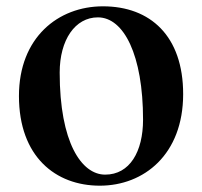

<svg xmlns="http://www.w3.org/2000/svg" viewBox="-20 -572 641 608"><path d="M296 16C436 16 560 -83 560 -274C560 -458 456 -552 306 -552C164 -552 40 -453 40 -268C40 -76 156 16 296 16ZM313 -19C238 -19 169 -121 169 -342C169 -446 218 -517 290 -517C372 -517 433 -398 433 -193C433 -92 391 -19 313 -19Z"/></svg>

Font: Noto Serif JP
Style: Bold
Weight: 700
Designer: Ryoko NISHIZUKA 西塚涼子 (kana & ideographs); Frank Grießhammer (Latin, Greek & Cyrillic); Wenlong ZHANG 张文龙 (bopomofo); San
Foundry: Adobe
Version: Version 2.001;hotconv 1.1.0;makeotfexe 2.6.0